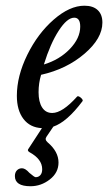

<svg xmlns="http://www.w3.org/2000/svg" viewBox="-20 -436 379 673"><path d="M86.9 216.8Q32.2 216.8 32.2 181.2Q32.2 168.5 39.3 161.1Q46.4 153.8 57.1 153.8Q68.8 153.8 83 169.9Q100.6 185.1 105 185.1Q115.2 185.1 121.6 177.7Q127.9 170.4 127.9 157.2Q127.9 121.6 83 97.2Q74.2 91.8 80.1 85L127 13.2Q85.4 11.2 62.3 -19Q39.1 -49.3 39.1 -100.1Q39.1 -169.4 75.7 -243.9Q112.3 -318.4 168.2 -367.2Q224.1 -416 275.9 -416Q306.2 -416 322.5 -400.6Q338.9 -385.3 338.9 -356.9Q338.9 -301.3 276.1 -247.6Q213.4 -193.8 124 -173.8Q115.2 -144.5 115.2 -112.8Q115.2 -78.6 127.7 -59.3Q140.1 -40 163.1 -40Q198.7 -40 250 -97.2Q252.4 -100.1 258.1 -97.2Q263.7 -94.2 267.6 -89.1Q271.5 -84 269 -81.1Q214.4 -8.3 167 7.8L143.1 43Q135.7 53.2 147 63Q185.1 95.2 185.1 133.8Q185.1 169.4 154.5 193.1Q124 216.8 86.9 216.8ZM133.8 -210Q188.5 -226.6 224.9 -264.4Q261.2 -302.2 261.2 -342.8Q261.2 -374 240.2 -374Q215.3 -374 185.8 -328.4Q156.2 -282.7 133.8 -210Z"/></svg>

Font: Junicode SmCond Medium
Style: Italic
Weight: 500
Width: 4
Italic angle: -11°
Designer: Peter S. Baker
Version: Version 2.206